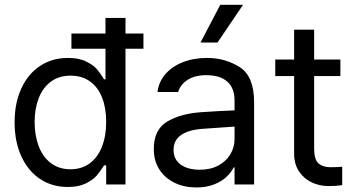

<svg xmlns="http://www.w3.org/2000/svg" viewBox="-20 -783 1506 815"><path d="M42 -263.7Q42 -346.2 70.8 -408.2Q99.6 -470.2 150.9 -503.7Q202.1 -537.1 268.6 -537.1Q315.4 -537.1 346.2 -521.7Q377 -506.3 391.6 -489Q406.2 -471.7 421.9 -446.3H427.7V-576.2H283.2V-640.6H427.7V-707H512.7V-640.6H588.9V-576.2H512.7V0H430.7V-81.1H421.9Q405.3 -55.2 390.4 -37.6Q375.5 -20 344.7 -4.6Q314 10.7 267.6 10.7Q201.7 10.7 150.6 -22.9Q99.6 -56.6 70.8 -118.9Q42 -181.2 42 -263.7ZM430.7 -265.6Q430.7 -324.7 413.3 -368.9Q396 -413.1 361.8 -437.5Q327.6 -461.9 279.3 -461.9Q230 -461.9 195.8 -436.3Q161.6 -410.6 144.3 -366.2Q127 -321.8 127 -265.6Q127 -208 144.3 -162.4Q161.6 -116.7 196 -90.6Q230.5 -64.5 279.3 -64.5Q326.7 -64.5 360.8 -89.6Q395 -114.7 412.8 -160.4Q430.7 -206.1 430.7 -265.6Z M832 -306.6Q865.2 -309.1 906.5 -311.3Q947.8 -313.5 975.6 -314.5V-357.4Q975.6 -408.7 945.1 -436.3Q914.6 -463.9 855.5 -463.9Q807.1 -463.9 776.4 -444.1Q745.6 -424.3 736.3 -392.6H648.4Q653.8 -435.1 681.6 -467.8Q709.5 -500.5 755.6 -518.8Q801.8 -537.1 859.4 -537.1Q935.5 -537.1 997.1 -498.3Q1058.6 -459.5 1058.6 -349.6V0H975.6V-72.3H971.7Q961.9 -51.8 941.7 -32.5Q921.4 -13.2 888.9 -0.2Q856.4 12.7 813.5 12.7Q762.7 12.7 721.7 -6.8Q680.7 -26.4 656.7 -63.2Q632.8 -100.1 632.8 -150.4Q632.8 -232.9 689.2 -266.6Q745.6 -300.3 832 -306.6ZM828.1 -62.5Q873.5 -62.5 907 -80.6Q940.4 -98.6 958 -128.4Q975.6 -158.2 975.6 -192.4V-245.6L841.8 -236.3Q782.2 -232.4 749.5 -210.4Q716.8 -188.5 716.8 -146.5Q716.8 -106 747.3 -84.2Q777.8 -62.5 828.1 -62.5ZM915 -762.7H1011.7L903.3 -602.5H831.1Z M1424.8 -460H1313.5V-152.3Q1313.5 -105.5 1332 -89.4Q1350.6 -73.2 1382.8 -73.2Q1407.2 -73.2 1432.6 -75.2V2.9Q1407.2 6.8 1374 6.8Q1336.9 6.8 1303.7 -8.5Q1270.5 -23.9 1249.5 -55.2Q1228.5 -86.4 1228.5 -130.9V-460H1148.4V-530.3H1228.5V-657.2H1313.5V-530.3H1424.8Z"/></svg>

Font: Pretendard GOV
Style: Regular
Weight: 400
Designer: Base glyphs from Inter by Rasmus Andersson; Hangeul glyphs from Noto Sans CJK(Source Han Sans) by Jang Soo-young and Kan
Foundry: Kil Hyung-jin
Version: Version 1.309